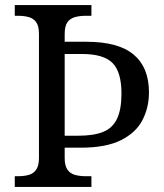

<svg xmlns="http://www.w3.org/2000/svg" viewBox="-20 -734 644 754"><path d="M38 0V-42H51Q74 -42 92.5 -47Q111 -52 122 -67.5Q133 -83 133 -114V-600Q133 -632 122 -647Q111 -662 92.5 -667Q74 -672 51 -672H38V-714H339V-672H316Q294 -672 275 -667Q256 -662 245 -647Q234 -632 234 -600V-570H319Q445 -570 505 -519.5Q565 -469 565 -371Q565 -312 539.5 -262.5Q514 -213 455 -183.5Q396 -154 297 -154H234V-114Q234 -83 245 -67.5Q256 -52 275 -47Q294 -42 316 -42H339V0ZM287 -201Q348 -201 385 -216Q422 -231 439.5 -267.5Q457 -304 457 -367Q457 -451 422 -486.5Q387 -522 302 -522H234V-201Z"/></svg>

Font: Noto Serif Kannada
Style: Regular
Weight: 400
Designer: Universal Thirst, Indian Type Foundry and the Monotype Design Team
Foundry: Monotype Imaging Inc.
Version: Version 2.003